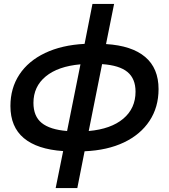

<svg xmlns="http://www.w3.org/2000/svg" viewBox="-20 -762 861 976"><path d="M263 194 301 6Q169 -3 101 -60Q33 -117 33 -223Q33 -314 78.5 -383Q124 -452 209 -492.5Q294 -533 410 -539L450 -742H560L519 -538Q650 -530 718 -472.5Q786 -415 786 -309Q786 -217 740 -147.5Q694 -78 610 -38Q526 2 410 7L373 194ZM321 -96 389 -435Q275 -425 212.5 -373.5Q150 -322 150 -239Q150 -171 192 -137Q234 -103 321 -96ZM499 -436 431 -96Q544 -106 606.5 -158.5Q669 -211 669 -296Q669 -362 628 -396Q587 -430 499 -436Z"/></svg>

Font: Montserrat SemiBold
Style: Italic
Weight: 600
Italic angle: -11.3°
Designer: Julieta Ulanovsky
Foundry: Julieta Ulanovsky
Version: Version 9.000; ttfautohint (v1.8.4.7-5d5b)